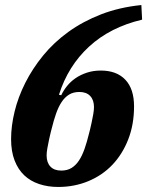

<svg xmlns="http://www.w3.org/2000/svg" viewBox="-20 -730 590 762"><path d="M211 12Q170 12 135.5 0.5Q101 -11 76.5 -34Q52 -57 38 -93Q24 -129 24 -178Q24 -230 38 -287.5Q52 -345 80.5 -401.5Q109 -458 151.5 -510Q194 -562 251.5 -603.5Q309 -645 381 -673Q453 -701 541 -710L544 -652Q417 -622 333.5 -545Q250 -468 214 -354L223 -352Q232 -371 246 -388.5Q260 -406 279.5 -419.5Q299 -433 324.5 -441.5Q350 -450 380 -450Q443 -450 477.5 -413.5Q512 -377 512 -308Q512 -236 489 -177Q466 -118 426 -76Q386 -34 330.5 -11Q275 12 211 12ZM223 -53Q247 -53 264 -63.5Q281 -74 293.5 -93Q306 -112 315.5 -139Q325 -166 333 -199Q334 -202 337 -214.5Q340 -227 343.5 -243Q347 -259 350 -276Q353 -293 353 -305Q353 -333 338 -349Q323 -365 295 -365Q271 -365 254 -354.5Q237 -344 224.5 -325Q212 -306 202.5 -279Q193 -252 185 -219Q184 -216 181 -203.5Q178 -191 174.5 -175Q171 -159 168 -142Q165 -125 165 -113Q165 -85 180 -69Q195 -53 223 -53Z"/></svg>

Font: IBM Plex Serif
Style: Bold Italic
Weight: 700
Italic angle: -14°
Designer: Mike Abbink, Paul van der Laan, Pieter van Rosmalen
Foundry: Bold Monday
Version: Version 3.001